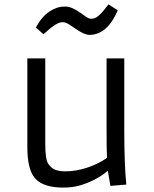

<svg xmlns="http://www.w3.org/2000/svg" viewBox="-20 -848 706 878"><path d="M548.3 -255.9Q548.3 -94.7 557.6 -3.9L484.9 2L473.1 -66.9Q416 -19.5 339.8 1.5Q309.6 9.8 267.8 9.8Q226.1 9.8 193.1 -0.2Q160.2 -10.3 140.6 -32.2Q105 -71.8 105 -176.3V-581.1H187V-189.5Q187 -119.1 200.7 -98.9Q214.4 -78.6 233.2 -71.5Q252 -64.5 277.8 -64.5Q303.7 -64.5 327.9 -68.6Q352.1 -72.8 376.5 -80.6Q427.7 -97.2 469.2 -126V-126.5Q467.3 -163.6 467.3 -271V-581.1H548.3ZM518.6 -800.8Q470.2 -688.5 388.7 -688.5Q365.2 -688.5 323.7 -717.8Q308.6 -728.5 293.7 -737.5Q278.8 -746.6 267.1 -746.6Q255.4 -746.6 245.4 -741.7Q235.4 -736.8 224.1 -729Q212.9 -721.2 201.2 -710.9L178.7 -691.4L144 -722.2Q171.4 -772.5 205.8 -795.2Q240.2 -817.9 273.9 -817.9H280.3Q307.1 -817.9 346.7 -790L374 -771Q386.7 -762.2 397.9 -762.2Q409.2 -762.2 418.9 -767.8Q428.7 -773.4 438.2 -782.7Q447.8 -792 457 -803.7L476.1 -828.1Z"/></svg>

Font: Armata
Style: Regular
Weight: 400
Designer: Viktoriya Grabowska
Foundry: Viktoriya Grabowska
Version: Version 1.002